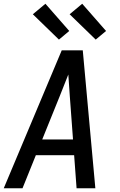

<svg xmlns="http://www.w3.org/2000/svg" viewBox="-20 -1003 640 1023"><path d="M0 0 309 -735H421L488 0H388L375 -176H171L100 0ZM205 -260H369L352 -490Q350 -519 348 -548Q346 -577 344 -606Q332 -577 321 -548Q310 -519 298 -490ZM490 -792 351 -927 418 -983 545 -838ZM294 -792 155 -927 222 -983 349 -838Z"/></svg>

Font: Iosevka Md Ex Obl
Style: Regular
Weight: 500
Width: 7
Italic angle: -9°
Monospace: yes
Designer: Belleve Invis
Foundry: Belleve Invis
Version: Version 32.5.0; ttfautohint (v1.8.4)